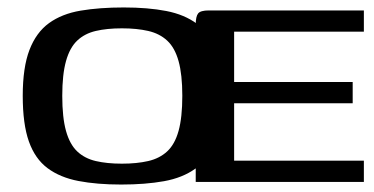

<svg xmlns="http://www.w3.org/2000/svg" viewBox="-20 -488 1002 515"><path d="M305 7Q240 7 190.5 -2.5Q141 -12 107.5 -37Q74 -62 57.5 -108.5Q41 -155 41 -231Q41 -307 59 -354Q77 -401 111.5 -426Q146 -451 196.5 -459.5Q247 -468 312 -468Q377 -468 426 -458.5Q475 -449 508.5 -424Q542 -399 558.5 -352.5Q575 -306 575 -231Q575 -154 557 -107.5Q539 -61 504.5 -36Q470 -11 420 -2Q370 7 305 7ZM307 -49Q347 -49 377.5 -56Q408 -63 428.5 -82Q449 -101 459 -137Q469 -173 469 -231Q469 -288 459 -324Q449 -360 428.5 -379Q408 -398 377.5 -405Q347 -412 307 -412Q267 -412 237 -405Q207 -398 187 -379Q167 -360 157 -324Q147 -288 147 -231Q147 -173 157 -137Q167 -101 187 -82Q207 -63 237 -56Q267 -49 307 -49ZM505 0V-422Q505 -444 511.5 -452Q518 -460 540 -460H956V-403H608V-268H926V-211H608V-57H956V0Z"/></svg>

Font: Genos Thin Medium
Style: Regular
Weight: 500
Version: Version 1.010